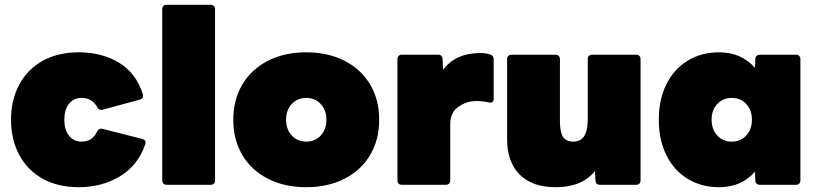

<svg xmlns="http://www.w3.org/2000/svg" viewBox="-20 -770 3405 800"><path d="M26 -271Q26 -354 60.5 -418Q95 -482 158.5 -517Q222 -552 308 -552Q404 -552 475.5 -509Q547 -466 575 -378Q576 -375 576 -370Q576 -358 563 -355L408 -313Q406 -312 402 -312Q391 -312 385 -324Q363 -362 320 -362Q286 -362 267 -337Q248 -312 248 -271Q248 -230 267 -205Q286 -180 320 -180Q365 -180 384 -221Q392 -237 407 -233L573 -191Q591 -186 585 -168Q555 -81 480 -35.5Q405 10 308 10Q222 10 158.5 -25Q95 -60 60.5 -124Q26 -188 26 -271Z M674 0Q666 0 661 -5Q656 -10 656 -18V-732Q656 -740 661 -745Q666 -750 674 -750H858Q866 -750 871 -745Q876 -740 876 -732V-18Q876 -10 871 -5Q866 0 858 0Z M952 -271Q952 -354 989.5 -417.5Q1027 -481 1096 -516.5Q1165 -552 1256 -552Q1347 -552 1416 -516.5Q1485 -481 1522.5 -417.5Q1560 -354 1560 -271Q1560 -188 1522.5 -124.5Q1485 -61 1416 -25.5Q1347 10 1256 10Q1165 10 1096 -25.5Q1027 -61 989.5 -124.5Q952 -188 952 -271ZM1340 -271Q1340 -311 1316.5 -336.5Q1293 -362 1256 -362Q1219 -362 1195.5 -336.5Q1172 -311 1172 -271Q1172 -231 1195.5 -205.5Q1219 -180 1256 -180Q1293 -180 1316.5 -205.5Q1340 -231 1340 -271Z M1654 0Q1646 0 1641 -5Q1636 -10 1636 -18V-524Q1636 -532 1641 -537Q1646 -542 1654 -542H1805Q1823 -542 1824 -524L1826 -479Q1878 -549 1981 -549Q2003 -549 2022 -543Q2037 -539 2037 -523V-359Q2037 -350 2032 -345.5Q2027 -341 2017 -343Q1993 -349 1964 -349Q1925 -349 1890.5 -325.5Q1856 -302 1856 -252V-18Q1856 -10 1851 -5Q1846 0 1838 0Z M2093 -189V-524Q2093 -532 2098 -537Q2103 -542 2111 -542H2295Q2303 -542 2308 -537Q2313 -532 2313 -524V-267Q2313 -219 2326 -199.5Q2339 -180 2369 -180Q2400 -180 2414.5 -203.5Q2429 -227 2429 -274V-524Q2429 -532 2434 -537Q2439 -542 2447 -542H2631Q2639 -542 2644 -537Q2649 -532 2649 -524V-18Q2649 -10 2644 -5Q2639 0 2631 0H2480Q2463 0 2461 -18L2459 -57Q2431 -23 2390.5 -6.5Q2350 10 2295 10Q2198 10 2145.5 -42.5Q2093 -95 2093 -189Z M2725 -271Q2725 -355 2756.5 -418.5Q2788 -482 2845 -517Q2902 -552 2976 -552Q3069 -552 3126 -487L3127 -524Q3127 -532 3132.5 -537Q3138 -542 3146 -542H3297Q3305 -542 3310 -537Q3315 -532 3315 -524V-18Q3315 -10 3310 -5Q3305 0 3297 0H3146Q3138 0 3132.5 -5Q3127 -10 3127 -18L3126 -55Q3070 10 2976 10Q2902 10 2845 -25Q2788 -60 2756.5 -123.5Q2725 -187 2725 -271ZM3113 -271Q3113 -311 3089.5 -336.5Q3066 -362 3029 -362Q2992 -362 2968.5 -336.5Q2945 -311 2945 -271Q2945 -231 2968.5 -205.5Q2992 -180 3029 -180Q3066 -180 3089.5 -205.5Q3113 -231 3113 -271Z"/></svg>

Font: LINE Seed Sans TH App Heavy
Style: Regular
Weight: 900
Designer: Dalton Maag Ltd | Thai characters by Cadson Demak Co.,Ltd.
Foundry: Dalton Maag Ltd
Version: Version 1.003